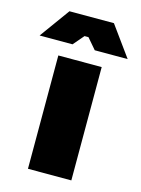

<svg xmlns="http://www.w3.org/2000/svg" viewBox="-162 -786 626 851"><g transform="rotate(15 151.0 -361.0)"><path d="M353 -584 253 -722H49L-51 -584H100L142 -633H160L202 -584ZM52 0H251V-520H52Z"/></g></svg>

Font: Fixel Display Black
Style: Regular
Weight: 900
Designer: AlfaBravo + MacPaw
Foundry: Kyrylo Tkachov, Marchela Mozhyna, Serhii Makarenko, Maria Weinstein, Zakhar Kryvoshyya
Version: Version 1.211